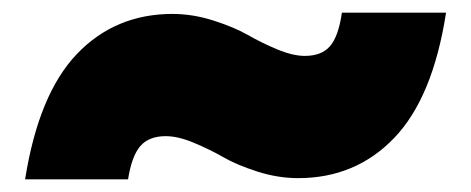

<svg xmlns="http://www.w3.org/2000/svg" viewBox="-20 -467 751 306"><path d="M20 -181.2Q41.5 -316.9 102.5 -380.9Q163.6 -444.8 254.9 -444.8Q287.1 -444.8 320.1 -434.3Q353 -423.8 374.8 -411.4Q396.5 -398.9 421.6 -388.4Q446.8 -377.9 465.8 -377.9Q492.7 -377.9 506.1 -393.6Q519.5 -409.2 524.9 -446.8H690.9Q669.9 -311.5 608.4 -247.3Q546.9 -183.1 455.1 -183.1Q422.9 -183.1 390.1 -193.6Q357.4 -204.1 335.7 -216.6Q314 -229 288.8 -239.5Q263.7 -250 244.1 -250Q217.3 -250 203.6 -234.1Q189.9 -218.3 184.1 -181.2Z"/></svg>

Font: SVN-Poppins Black
Style: Regular
Weight: 900
Designer: Ninad Kale (Devanagari), Jonny Pinhorn (Latin)
Foundry: Indian Type Foundry
Version: Version 3.002 2017